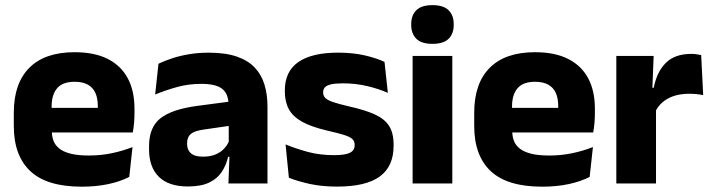

<svg xmlns="http://www.w3.org/2000/svg" viewBox="-20 -707 2741 740"><path d="M295 12.5Q160.9 12.5 97.1 -47.2Q33.2 -107 33.2 -221.4V-272.5Q33.2 -385.7 93.1 -445.8Q152.9 -505.8 267.7 -505.8Q344.5 -505.8 395.6 -479.7Q446.8 -453.6 472.6 -405.1Q498.3 -356.5 498.3 -288.5V-272.1Q498.3 -253 496.7 -233.3Q495 -213.5 491.8 -196.4H354.1Q355.8 -225.6 356.4 -251.4Q357 -277.2 357 -297.9Q357 -328.3 347.5 -349.2Q337.9 -370 318.2 -380.9Q298.5 -391.8 267.7 -391.8Q221.7 -391.8 200.4 -367.1Q179 -342.4 179 -296.9V-252L179.9 -235.3V-200.5Q179.9 -181.3 186.2 -164.4Q192.5 -147.5 208.3 -134.7Q224.2 -121.9 251.9 -114.8Q279.7 -107.6 322.6 -107.6Q367.9 -107.6 410 -116.3Q452.1 -125 490.7 -140.1L478.2 -25.2Q444.2 -7.5 397.6 2.5Q351.1 12.5 295 12.5ZM114.2 -196.4V-291.2H461V-196.4Z M860.4 0 865.1 -123 861.6 -130.7V-284L860.7 -303.9Q860.7 -345.1 836.5 -364.5Q812.3 -383.8 755.8 -383.8Q706.3 -383.8 661.8 -371.4Q617.3 -359 578 -342.8L590.8 -461.4Q614.3 -472.5 643.7 -482.3Q673.2 -492.1 708.6 -498Q743.9 -504 784.4 -504Q849 -504 892.6 -489Q936.1 -474 962 -446.4Q988 -418.8 999.4 -380.6Q1010.9 -342.5 1010.9 -296.4V0ZM704 11.7Q630.4 11.7 592.5 -25.4Q554.5 -62.6 554.5 -131V-144.3Q554.5 -217.1 599.1 -251.7Q643.8 -286.3 741.3 -299L873.3 -316.5L882.3 -224.6L765.3 -207.7Q729.8 -202.8 715.5 -190.8Q701.1 -178.8 701.1 -155.4V-151.8Q701.1 -129.5 715.6 -116.4Q730.1 -103.2 762.1 -103.2Q790 -103.2 810.1 -111.5Q830.3 -119.8 843.4 -133.8Q856.6 -147.7 863.1 -164.4L884.6 -102.7H859.3Q851.6 -70.3 834.7 -44.5Q817.8 -18.6 786.4 -3.5Q755.1 11.7 704 11.7Z M1279.4 12.2Q1220.8 12.2 1173.8 1.9Q1126.9 -8.5 1093.4 -21.9L1080.6 -150.4Q1119 -134.4 1165.7 -121.7Q1212.5 -109 1267 -109Q1310.7 -109 1328.8 -118.3Q1346.9 -127.6 1346.9 -147.1V-149Q1346.9 -162.7 1337.8 -171.3Q1328.7 -179.8 1305.7 -187Q1282.8 -194.2 1241.8 -203.5Q1180.3 -217.8 1144.5 -237.7Q1108.6 -257.6 1093.2 -286.2Q1077.8 -314.8 1077.8 -354.5V-358.6Q1077.8 -431.6 1129.9 -467.9Q1182 -504.1 1283 -504.1Q1340 -504.1 1385.6 -493.6Q1431.2 -483 1462 -468.4L1474.8 -349.2Q1439.2 -364.8 1394.9 -375.3Q1350.6 -385.8 1302.1 -385.8Q1272.5 -385.8 1255.7 -381.9Q1238.9 -377.9 1232.2 -370.3Q1225.5 -362.8 1225.5 -352.1V-350.3Q1225.5 -338.4 1233.4 -329.9Q1241.3 -321.4 1262.7 -313.9Q1284.1 -306.5 1324.2 -297.2Q1385.8 -283.5 1423.9 -266.3Q1461.9 -249.2 1479.5 -221.9Q1497 -194.7 1497 -149.3V-144.9Q1497 -65.4 1443.5 -26.6Q1390 12.2 1279.4 12.2Z M1570.3 0V-491.4H1723.3V0ZM1646.8 -538Q1604.2 -538 1584.6 -557.6Q1564.9 -577.3 1564.9 -610.9V-614.3Q1564.9 -648 1584.6 -667.6Q1604.2 -687.2 1646.8 -687.2Q1689.1 -687.2 1708.9 -667.6Q1728.7 -648 1728.7 -614.3V-610.9Q1728.7 -576.8 1708.9 -557.4Q1689.1 -538 1646.8 -538Z M2069.5 12.5Q1935.4 12.5 1871.6 -47.2Q1807.7 -107 1807.7 -221.4V-272.5Q1807.7 -385.7 1867.6 -445.8Q1927.4 -505.8 2042.2 -505.8Q2119 -505.8 2170.1 -479.7Q2221.3 -453.6 2247.1 -405.1Q2272.8 -356.5 2272.8 -288.5V-272.1Q2272.8 -253 2271.2 -233.3Q2269.5 -213.5 2266.3 -196.4H2128.6Q2130.3 -225.6 2130.9 -251.4Q2131.5 -277.2 2131.5 -297.9Q2131.5 -328.3 2122 -349.2Q2112.4 -370 2092.7 -380.9Q2073 -391.8 2042.2 -391.8Q1996.2 -391.8 1974.9 -367.1Q1953.5 -342.4 1953.5 -296.9V-252L1954.4 -235.3V-200.5Q1954.4 -181.3 1960.7 -164.4Q1967 -147.5 1982.8 -134.7Q1998.7 -121.9 2026.4 -114.8Q2054.2 -107.6 2097.1 -107.6Q2142.4 -107.6 2184.5 -116.3Q2226.6 -125 2265.2 -140.1L2252.7 -25.2Q2218.7 -7.5 2172.1 2.5Q2125.6 12.5 2069.5 12.5ZM1888.7 -196.4V-291.2H2235.5V-196.4Z M2505.4 -276 2463.5 -368.9H2499.7Q2511.4 -430 2546.2 -464.6Q2580.9 -499.3 2644.3 -499.3Q2655.4 -499.3 2664.7 -497.9Q2674.1 -496.5 2682.5 -494.6L2690.2 -340.2Q2679.6 -342.8 2665.5 -344.2Q2651.4 -345.6 2637 -345.6Q2588 -345.6 2554.6 -327.3Q2521.2 -309 2505.4 -276ZM2355.4 0V-491.4H2499.3L2493 -334.7L2508.4 -332.5V0Z"/></svg>

Font: Anek Tamil Medium
Style: Regular
Weight: 500
Designer: Aadarsh Rajan (Tamil), Yesha Goshar (Latin)
Foundry: Ek Type
Version: Version 1.003